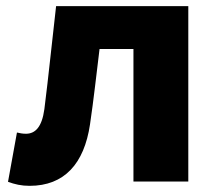

<svg xmlns="http://www.w3.org/2000/svg" viewBox="-20 -589 703 623"><path d="M76 14C189 14 253 -58 272 -185C284 -266 293 -349 303 -430H413V0H591V-569H162C149 -458 138 -345 124 -235C116 -176 94 -155 64 -155C53 -155 44 -157 35 -159L6 1C28 9 49 14 76 14Z"/></svg>

Font: ChiuKong Gothic MN Heavy
Style: Regular
Weight: 900
Designer: Ryoko NISHIZUKA 西塚涼子 (kana, bopomofo & ideographs); Paul D. Hunt (Latin, Greek & Cyrillic); Sandoll Communications 산돌커뮤니
Foundry: Adobe
Version: Version 1.300